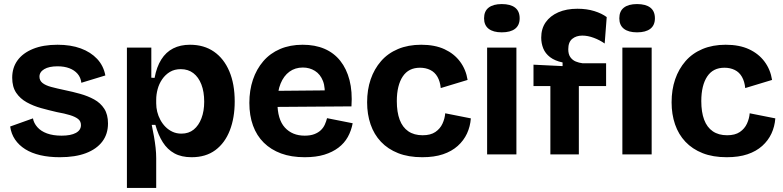

<svg xmlns="http://www.w3.org/2000/svg" viewBox="-20 -759 3849 944"><path d="M274 14Q221 14 178 4Q135 -6 104 -25.5Q73 -45 54 -73Q35 -101 30 -137L142 -177Q146 -154 163.5 -134Q181 -114 211 -103Q241 -92 283 -92Q328 -92 353 -105.5Q378 -119 378 -144Q378 -163 364 -174Q350 -185 324 -193Q298 -201 259 -208Q220 -217 182 -227.5Q144 -238 111.5 -256Q79 -274 59.5 -303Q40 -332 40 -377Q40 -426 66 -462Q92 -498 142 -518.5Q192 -539 263 -539Q328 -539 377 -521Q426 -503 457.5 -469.5Q489 -436 498 -388L380 -352Q377 -378 361.5 -396Q346 -414 321 -423.5Q296 -433 263 -433Q221 -433 197.5 -419Q174 -405 174 -382Q174 -363 189 -351Q204 -339 232 -331.5Q260 -324 298 -316Q337 -308 374.5 -297.5Q412 -287 443 -270Q474 -253 492.5 -224.5Q511 -196 511 -152Q511 -100 483 -63Q455 -26 402.5 -6Q350 14 274 14Z M604 165V-266V-525H724V-377L740 -376Q750 -430 773 -466.5Q796 -503 831.5 -521Q867 -539 914 -539Q983 -539 1032 -505Q1081 -471 1107.5 -408.5Q1134 -346 1134 -260Q1134 -180 1110 -118Q1086 -56 1039 -21Q992 14 922 14Q872 14 837.5 -5Q803 -24 780.5 -59.5Q758 -95 744 -145H726Q732 -117 737 -88.5Q742 -60 745 -33Q748 -6 748 19V165ZM872 -102Q908 -102 932.5 -122Q957 -142 970.5 -177.5Q984 -213 984 -259Q984 -308 970 -344Q956 -380 930.5 -399.5Q905 -419 869 -419Q838 -419 815.5 -405.5Q793 -392 777.5 -369.5Q762 -347 755 -320.5Q748 -294 748 -269V-251Q748 -230 753 -209.5Q758 -189 768.5 -169.5Q779 -150 794 -135Q809 -120 828.5 -111Q848 -102 872 -102Z M1478 14Q1412 14 1362 -4.5Q1312 -23 1277 -57.5Q1242 -92 1224 -141.5Q1206 -191 1206 -253Q1206 -315 1223.5 -367Q1241 -419 1274.5 -458Q1308 -497 1357 -518Q1406 -539 1468 -539Q1529 -539 1575.5 -519Q1622 -499 1653 -460Q1684 -421 1698.5 -365Q1713 -309 1708 -236L1299 -233V-312L1622 -315L1575 -274Q1581 -327 1568 -360.5Q1555 -394 1528.5 -410.5Q1502 -427 1469 -427Q1431 -427 1403 -406.5Q1375 -386 1359.5 -348Q1344 -310 1344 -256Q1344 -172 1380.5 -132Q1417 -92 1478 -92Q1506 -92 1525.5 -99.5Q1545 -107 1557.5 -119Q1570 -131 1577 -146.5Q1584 -162 1588 -178L1714 -153Q1707 -116 1690 -85.5Q1673 -55 1644 -33Q1615 -11 1574.5 1.5Q1534 14 1478 14Z M2056 14Q1988 14 1937.5 -6Q1887 -26 1853 -62Q1819 -98 1802 -147.5Q1785 -197 1785 -256Q1785 -318 1802.5 -369Q1820 -420 1853.5 -458.5Q1887 -497 1937 -518Q1987 -539 2051 -539Q2118 -539 2165.5 -517Q2213 -495 2242 -456Q2271 -417 2279 -366L2147 -326Q2144 -358 2131 -381Q2118 -404 2095.5 -415Q2073 -426 2045 -426Q2017 -426 1996 -415.5Q1975 -405 1960.5 -383.5Q1946 -362 1938.5 -331.5Q1931 -301 1931 -262Q1931 -208 1945 -170.5Q1959 -133 1987.5 -113.5Q2016 -94 2058 -94Q2097 -94 2120.5 -110Q2144 -126 2155.5 -151Q2167 -176 2169 -202L2295 -177Q2292 -137 2276 -102.5Q2260 -68 2230.5 -41.5Q2201 -15 2158 -0.5Q2115 14 2056 14Z M2375 0V-525H2519V0ZM2447 -600Q2405 -600 2382.5 -617.5Q2360 -635 2360 -669Q2360 -704 2382.5 -721.5Q2405 -739 2447 -739Q2490 -739 2512.5 -721.5Q2535 -704 2535 -669Q2535 -635 2512.5 -617.5Q2490 -600 2447 -600Z M2686 0V-336H2603V-441L2746 -434V-452Q2708 -460 2684.5 -478Q2661 -496 2651 -521Q2641 -546 2641 -574Q2641 -618 2663 -649.5Q2685 -681 2725 -698.5Q2765 -716 2819 -716Q2865 -716 2902 -704.5Q2939 -693 2963 -675L2953 -545Q2929 -562 2899.5 -573Q2870 -584 2843 -584Q2813 -584 2793.5 -568Q2774 -552 2774 -517Q2774 -492 2784.5 -477.5Q2795 -463 2811 -456.5Q2827 -450 2844 -448H2960V-336H2826V0Z M3040 0V-525H3184V0ZM3112 -600Q3070 -600 3047.5 -617.5Q3025 -635 3025 -669Q3025 -704 3047.5 -721.5Q3070 -739 3112 -739Q3155 -739 3177.5 -721.5Q3200 -704 3200 -669Q3200 -635 3177.5 -617.5Q3155 -600 3112 -600Z M3553 14Q3485 14 3434.5 -6Q3384 -26 3350 -62Q3316 -98 3299 -147.5Q3282 -197 3282 -256Q3282 -318 3299.5 -369Q3317 -420 3350.5 -458.5Q3384 -497 3434 -518Q3484 -539 3548 -539Q3615 -539 3662.5 -517Q3710 -495 3739 -456Q3768 -417 3776 -366L3644 -326Q3641 -358 3628 -381Q3615 -404 3592.5 -415Q3570 -426 3542 -426Q3514 -426 3493 -415.5Q3472 -405 3457.5 -383.5Q3443 -362 3435.5 -331.5Q3428 -301 3428 -262Q3428 -208 3442 -170.5Q3456 -133 3484.5 -113.5Q3513 -94 3555 -94Q3594 -94 3617.5 -110Q3641 -126 3652.5 -151Q3664 -176 3666 -202L3792 -177Q3789 -137 3773 -102.5Q3757 -68 3727.5 -41.5Q3698 -15 3655 -0.5Q3612 14 3553 14Z"/></svg>

Font: Bricolage Grotesque 24pt
Style: Bold
Weight: 700
Designer: Mathieu Triay
Foundry: Atelier Triay
Version: Version 1.001;gftools[0.9.33.dev8+g029e19f]